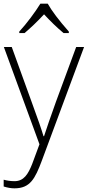

<svg xmlns="http://www.w3.org/2000/svg" viewBox="-20 -786 478 1046"><path d="M85 -606H114C149 -636 181 -666 220 -708C255 -670 289 -637 326 -606H355V-614C301 -675 262 -727 240 -766H200C173 -722 125 -657 85 -614ZM59 240C144 240 171 188 208 89L438 -530H395L285 -232C255 -149 234 -87 220 -44H217C207 -78 186 -140 153 -229L44 -530H1L195 0L155 108C133 163 110 201 59 201C38 201 18 198 0 193V230C22 237 41 240 59 240Z"/></svg>

Font: Kathrein 35 Thin
Style: Regular
Weight: 250
Designer: Lazydogs Typefoundry, based on Open Sans by Ascender Corporation
Foundry: Lazydogs Typefoundry
Version: Version 1.003;PS 001.003;hotconv 1.0.88;makeotf.lib2.5.64775